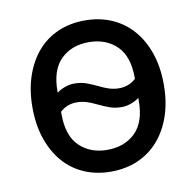

<svg xmlns="http://www.w3.org/2000/svg" viewBox="-66 -598 693 678"><g transform="rotate(-10 280.5 -259.0)"><path d="M280 12Q227 12 183.5 -7Q140 -26 109.5 -61.5Q79 -97 62 -147Q45 -197 45 -259Q45 -321 62 -371Q79 -421 109.5 -456.5Q140 -492 183.5 -511Q227 -530 280 -530Q333 -530 376.5 -511Q420 -492 451 -456.5Q482 -421 499 -371Q516 -321 516 -259Q516 -197 499 -147Q482 -97 451 -61.5Q420 -26 376.5 -7Q333 12 280 12ZM280 -66Q342 -66 380.5 -103.5Q419 -141 419 -218V-228Q410 -220 392 -213Q374 -206 357 -206Q333 -206 314.5 -212.5Q296 -219 273 -230Q253 -240 236.5 -245Q220 -250 202 -250Q185 -250 171 -245Q157 -240 142 -227V-218Q142 -141 180.5 -103.5Q219 -66 280 -66ZM142 -295Q151 -303 169 -310Q187 -317 204 -317Q228 -317 246.5 -310.5Q265 -304 288 -293Q308 -283 324.5 -278Q341 -273 358 -273Q375 -273 389.5 -278Q404 -283 419 -296V-300Q419 -377 380.5 -414.5Q342 -452 280 -452Q219 -452 180.5 -414.5Q142 -377 142 -300Z"/></g></svg>

Font: IBM Plex Sans Text
Style: Regular
Weight: 450
Designer: Mike Abbink, Paul van der Laan, Pieter van Rosmalen
Foundry: Bold Monday
Version: Version 3.005